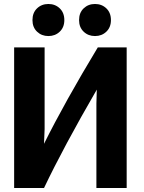

<svg xmlns="http://www.w3.org/2000/svg" viewBox="-20 -936 722 964"><path d="M616 8H464V-416L466 -486Q299 -198 201 8H51V-698H204V-288L201 -214Q305 -423 471 -698H616ZM303 -835Q303 -799 280 -777Q257 -755 223 -755Q189 -755 166 -777Q143 -799 143 -835Q143 -872 166 -894Q189 -916 223 -916Q257 -916 280 -894Q303 -872 303 -835ZM537 -835Q537 -799 514 -777Q491 -755 457 -755Q423 -755 400 -777Q377 -799 377 -835Q377 -872 400 -894Q423 -916 457 -916Q491 -916 514 -894Q537 -872 537 -835Z"/></svg>

Font: Repo
Style: Bold
Weight: 700
Designer: Stefan Peev
Foundry: Context Ltd
Version: Version 001.000